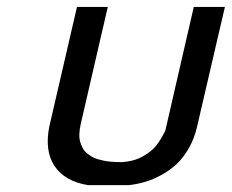

<svg xmlns="http://www.w3.org/2000/svg" viewBox="-20 -523 669 554"><path d="M122.1 -157.2 202.1 -502.9H291L212.9 -165Q209.5 -149.9 209 -136.7Q208.5 -123.5 211.4 -113.5Q214.4 -103.5 218.8 -95.5Q223.1 -87.4 230.2 -81.5Q237.3 -75.7 244.6 -71Q252 -66.4 261.7 -63.7Q271.5 -61 279.8 -59.3Q288.1 -57.6 298.3 -56.6Q308.6 -55.7 315.9 -55.4Q323.2 -55.2 332 -55.2Q365.7 -57.1 391.6 -71.5Q417.5 -85.9 431.2 -103.5Q444.8 -121.1 457 -146L539.1 -502.9H628.9L548.8 -158.2Q541 -123.5 524.9 -95.5Q508.8 -67.4 489.3 -49.3Q469.7 -31.2 445.6 -18.1Q421.4 -4.9 398.9 1.7Q376.5 8.3 352.1 11.2H233.9Q167 0 137.7 -43.5Q108.4 -86.9 122.1 -157.2Z"/></svg>

Font: Perun
Style: Italic
Weight: 400
Italic angle: -12°
Foundry: Stefan Peev, Context Ltd
Version: Version 001.000